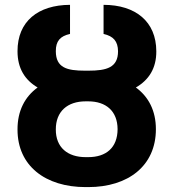

<svg xmlns="http://www.w3.org/2000/svg" viewBox="-20 -757 711 787"><path d="M331 -341.6H341.6C414.8 -341.6 461.6 -301.5 462 -227.6C461.6 -151.6 415.1 -112.9 341.6 -112.9H331C257.1 -112.9 208.5 -152.7 208.8 -226.2C208.5 -300.4 256.7 -341.6 331 -341.6ZM51.8 -226.2C51.5 -77.1 166.2 9.9 331 9.9H341.6C505.3 9.9 619 -77.1 619 -227.6C619 -302.9 589.1 -360.4 536.9 -398.4C590.2 -429 621.1 -477.3 620.7 -546.9C620.4 -668.7 535.9 -736.9 404.5 -737.2V-617.9C445 -608.7 463.4 -587.7 463.8 -546.9C463.8 -479.8 416.9 -467.3 342.3 -467.3H328.5C254.6 -467.3 209.2 -479 208.8 -546.9C208.5 -588.4 226.6 -609 267 -617.9V-737.2C135.7 -736.5 51.5 -669.4 51.8 -546.9C51.8 -476.9 82 -429 134.2 -398.4C81.7 -360.4 51.5 -302.2 51.8 -226.2Z"/></svg>

Font: Magic Ui Pro
Style: Bold
Weight: 700
Designer: Stefan Endress, Andreas Faust
Version: Version 1.000;FEAKit 1.0